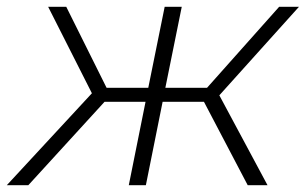

<svg xmlns="http://www.w3.org/2000/svg" viewBox="-51 -542 895 562"><path d="M591 -263 732 0H674L546 -244H425L376 0H326L375 -244H255L32 0H-31L218 -269L90 -522H143L261 -285H383L431 -522H481L433 -285H555L766 -522H824Z"/></svg>

Font: Montserrat Alternates Light
Style: Italic
Weight: 300
Italic angle: -11.3°
Designer: Julieta Ulanovsky
Foundry: Julieta Ulanovsky
Version: Version 7.200